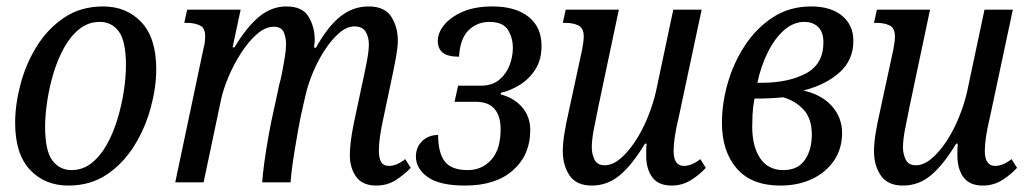

<svg xmlns="http://www.w3.org/2000/svg" viewBox="-20 -566 3200 596"><path d="M192 10Q119 10 73 -39Q27 -88 27 -185Q27 -241 43.5 -304Q60 -367 94 -422Q128 -477 179.5 -511.5Q231 -546 300 -546Q373 -546 419 -497Q465 -448 465 -351Q465 -295 448 -232Q431 -169 397 -114Q363 -59 312 -24.5Q261 10 192 10ZM202 -38Q237 -38 264.5 -60Q292 -82 312 -118Q332 -154 345 -197.5Q358 -241 364.5 -284.5Q371 -328 371 -363Q371 -438 349 -468Q327 -498 290 -498Q254 -498 226.5 -476Q199 -454 179 -418Q159 -382 146 -338.5Q133 -295 126.5 -251.5Q120 -208 120 -173Q120 -98 142.5 -68Q165 -38 202 -38Z M1148 10Q1105 10 1085.5 -17.5Q1066 -45 1066 -84Q1066 -100 1068.5 -124Q1071 -148 1079 -187L1104 -304Q1112 -340 1118.5 -374Q1125 -408 1125 -428Q1125 -451 1115 -467.5Q1105 -484 1080 -484Q1057 -484 1033.5 -464Q1010 -444 989 -412Q968 -380 952.5 -343.5Q937 -307 929 -273L914 -207Q910 -188 905 -160Q900 -132 895 -101.5Q890 -71 886.5 -44Q883 -17 882 0H794Q795 -21 800.5 -61.5Q806 -102 814 -146.5Q822 -191 830 -225L847 -304Q851 -317 855.5 -340Q860 -363 864 -387.5Q868 -412 868 -430Q868 -448 861 -465.5Q854 -483 830 -483Q804 -483 778 -460.5Q752 -438 729 -402.5Q706 -367 689.5 -328Q673 -289 666 -256L612 0H524L612 -417Q615 -428 616 -437.5Q617 -447 617 -453Q617 -479 600.5 -487Q584 -495 560 -495H552L561 -536H727L702 -419H708Q744 -480 783 -513Q822 -546 869 -546Q919 -546 938 -514Q957 -482 957 -442Q957 -436 956 -430Q955 -424 955 -418H961Q996 -482 1035.5 -514Q1075 -546 1124 -546Q1175 -546 1195 -513.5Q1215 -481 1215 -440Q1215 -420 1208.5 -384.5Q1202 -349 1196 -322L1169 -194Q1163 -167 1159.5 -142Q1156 -117 1156 -98Q1156 -76 1163 -63.5Q1170 -51 1188 -51Q1211 -51 1238 -72L1255 -45Q1235 -24 1208.5 -7Q1182 10 1148 10Z M1424 10Q1344 10 1307.5 -16.5Q1271 -43 1271 -80Q1271 -109 1290.5 -128Q1310 -147 1340 -147Q1340 -92 1360.5 -65Q1381 -38 1432 -38Q1476 -38 1505 -70Q1534 -102 1534 -165Q1534 -206 1515 -228Q1496 -250 1457 -250H1391L1402 -300H1472Q1508 -300 1530 -318.5Q1552 -337 1562 -364Q1572 -391 1572 -417Q1572 -449 1556.5 -473.5Q1541 -498 1499 -498Q1461 -498 1434.5 -472Q1408 -446 1405 -390Q1370 -390 1354.5 -402.5Q1339 -415 1339 -439Q1339 -465 1359.5 -489.5Q1380 -514 1417.5 -530Q1455 -546 1509 -546Q1580 -546 1620.5 -514Q1661 -482 1661 -424Q1661 -381 1642.5 -351.5Q1624 -322 1595 -303.5Q1566 -285 1535 -278L1534 -273Q1576 -262 1601 -233Q1626 -204 1626 -162Q1626 -85 1572.5 -37.5Q1519 10 1424 10Z M1817 10Q1769 10 1748 -21.5Q1727 -53 1727 -96Q1727 -120 1732 -151.5Q1737 -183 1744 -213L1787 -412Q1792 -437 1792 -453Q1792 -479 1775.5 -487Q1759 -495 1735 -495H1727L1736 -536H1901L1837 -233Q1829 -195 1823 -163Q1817 -131 1817 -108Q1817 -88 1825.5 -70.5Q1834 -53 1857 -53Q1881 -53 1905.5 -73.5Q1930 -94 1952 -127.5Q1974 -161 1990.5 -201.5Q2007 -242 2016 -281L2070 -536H2158L2086 -198Q2079 -170 2075 -143.5Q2071 -117 2071 -98Q2071 -51 2103 -51Q2127 -51 2154 -72L2171 -45Q2152 -24 2125 -7Q2098 10 2065 10Q2024 10 2005 -15.5Q1986 -41 1986 -82Q1986 -90 1986 -99.5Q1986 -109 1987 -120H1982Q1943 -55 1904.5 -22.5Q1866 10 1817 10Z M2402 10Q2313 10 2267 -43Q2221 -96 2221 -185Q2221 -245 2239 -308Q2257 -371 2292.5 -425Q2328 -479 2379.5 -512.5Q2431 -546 2498 -546Q2559 -546 2594 -517Q2629 -488 2629 -439Q2629 -380 2586.5 -341.5Q2544 -303 2474 -285Q2531 -272 2562.5 -236.5Q2594 -201 2594 -153Q2594 -104 2568.5 -67Q2543 -30 2500 -10Q2457 10 2402 10ZM2477 -498Q2443 -498 2414 -472.5Q2385 -447 2363.5 -404Q2342 -361 2331 -309H2344Q2427 -309 2481.5 -338Q2536 -367 2536 -434Q2536 -467 2519.5 -482.5Q2503 -498 2477 -498ZM2412 -38Q2456 -38 2478 -69Q2500 -100 2500 -148Q2500 -198 2474.5 -225.5Q2449 -253 2411 -264Q2392 -262 2370 -261Q2348 -260 2322 -260Q2317 -232 2316 -211Q2315 -190 2315 -172Q2315 -112 2339.5 -75Q2364 -38 2412 -38Z M2783 10Q2735 10 2714 -21.5Q2693 -53 2693 -96Q2693 -120 2698 -151.5Q2703 -183 2710 -213L2753 -412Q2758 -437 2758 -453Q2758 -479 2741.5 -487Q2725 -495 2701 -495H2693L2702 -536H2867L2803 -233Q2795 -195 2789 -163Q2783 -131 2783 -108Q2783 -88 2791.5 -70.5Q2800 -53 2823 -53Q2847 -53 2871.5 -73.5Q2896 -94 2918 -127.5Q2940 -161 2956.5 -201.5Q2973 -242 2982 -281L3036 -536H3124L3052 -198Q3045 -170 3041 -143.5Q3037 -117 3037 -98Q3037 -51 3069 -51Q3093 -51 3120 -72L3137 -45Q3118 -24 3091 -7Q3064 10 3031 10Q2990 10 2971 -15.5Q2952 -41 2952 -82Q2952 -90 2952 -99.5Q2952 -109 2953 -120H2948Q2909 -55 2870.5 -22.5Q2832 10 2783 10Z"/></svg>

Font: Noto Serif Condensed
Style: Italic
Weight: 400
Width: 3
Italic angle: -12°
Designer: Monotype Design Team
Foundry: Monotype Imaging Inc.
Version: Version 2.014; ttfautohint (v1.8.4.7-5d5b)